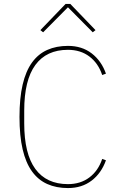

<svg xmlns="http://www.w3.org/2000/svg" viewBox="-20 -943 640 975"><path d="M325 12Q266 12 220 -8.5Q174 -29 142.5 -72.5Q111 -116 95 -184.5Q79 -253 79 -349Q79 -445 95 -513.5Q111 -582 142.5 -625.5Q174 -669 220 -689.5Q266 -710 325 -710Q396 -710 445.5 -672Q495 -634 518 -569L499 -562Q479 -622 434 -656Q389 -690 325 -690Q216 -690 159.5 -613Q103 -536 103 -381V-317Q103 -162 159.5 -85Q216 -8 325 -8Q389 -8 434 -42Q479 -76 499 -136L518 -129Q495 -64 445.5 -26Q396 12 325 12ZM337 -923 465 -790 451 -779 325 -906 199 -779 185 -790 313 -923Z"/></svg>

Font: IBM Plex Mono Thin
Style: Regular
Weight: 100
Monospace: yes
Designer: Mike Abbink, Paul van der Laan, Pieter van Rosmalen
Foundry: Bold Monday
Version: Version 2.3